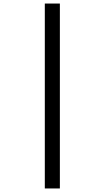

<svg xmlns="http://www.w3.org/2000/svg" viewBox="-20 -871 591 1084"><path d="M233 193V-851H318V193Z"/></svg>

Font: Noto Sans Tamil UI Condensed Medium
Style: Regular
Weight: 500
Width: 3
Designer: Jelle Bosma - Monotype Design Team
Foundry: Monotype Imaging Inc.
Version: Version 2.004; ttfautohint (v1.8.4.7-5d5b)